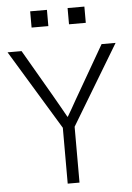

<svg xmlns="http://www.w3.org/2000/svg" viewBox="-64 -968 694 1013"><g transform="rotate(-5 283.0 -461.5)"><path d="M134.8 -836.9V-922.9H223.6V-836.9ZM333 -836.9V-922.9H421.9V-836.9ZM-2.9 -717.8H71.3L211.9 -475.6Q225.6 -452.1 252.9 -403.8Q280.3 -355.5 282.2 -351.6H284.2Q294.9 -369.1 307.1 -390.6Q319.3 -412.1 333.5 -437.5Q347.7 -462.9 355.5 -475.6L495.1 -717.8H569.3L315.4 -295.9V0H252.9V-295.9Z"/></g></svg>

Font: Gothic A1 Light
Style: Regular
Weight: 300
Version: Version 2.50